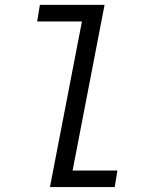

<svg xmlns="http://www.w3.org/2000/svg" viewBox="-20 -760 640 780"><path d="M182.9 0H446L457 -67.1H274.9L404.8 -740.1H142L131 -672.9H312.9Z"/></svg>

Font: Margiela Mono Italic Italic
Style: Regular
Weight: 400
Designer: Mike Abbink, Paul van der Laan, Pieter van Rosmalen
Foundry: Bold Monday
Version: Version 2.003 2021